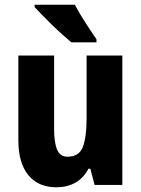

<svg xmlns="http://www.w3.org/2000/svg" viewBox="-20 -786 599 816"><path d="M500 -550V0H382L364 -69H356Q335 -29 300 -9.5Q265 10 220 10Q143 10 100.5 -41.5Q58 -93 58 -191V-550H210V-237Q210 -179 223 -149.5Q236 -120 266 -120Q317 -120 332.5 -162.5Q348 -205 348 -282V-550ZM298 -766Q309 -745 326 -717Q343 -689 361 -662Q379 -635 390 -619V-606H283Q269 -618 247 -637.5Q225 -657 202 -679.5Q179 -702 159 -722.5Q139 -743 127 -756V-766Z"/></svg>

Font: Noto Sans Devanagari Condensed ExtraBold
Style: Regular
Weight: 800
Width: 3
Designer: Jelle Bosma - Monotype Design Team
Foundry: Monotype Imaging Inc.
Version: Version 2.004; ttfautohint (v1.8.4.7-5d5b)